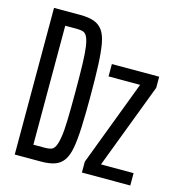

<svg xmlns="http://www.w3.org/2000/svg" viewBox="-103 -779 812 870"><g transform="rotate(15 303.0 -344.0)"><path d="M44 0V-688H167Q206 -688 231.5 -679Q257 -670 272.5 -648.5Q288 -627 295 -588Q302 -549 304.5 -489Q307 -429 307 -344Q307 -259 304.5 -199.5Q302 -140 295 -101Q288 -62 272.5 -40Q257 -18 231.5 -9Q206 0 167 0ZM114 -65H169Q185 -65 196.5 -68.5Q208 -72 215.5 -86.5Q223 -101 228 -130.5Q233 -160 234.5 -212Q236 -264 236 -344Q236 -424 234.5 -476Q233 -528 228.5 -557.5Q224 -587 216.5 -601.5Q209 -616 197 -619.5Q185 -623 169 -623H114ZM359 0V-51L511 -452H363V-510H585V-458L433 -58H586V0Z"/></g></svg>

Font: Saira UltraCondensed Medium
Style: Regular
Weight: 500
Width: 1
Designer: Hector Gatti with collaboration of the Omnibus-Type team
Foundry: Omnibus-Type
Version: Version 1.101